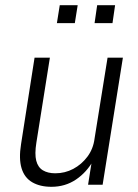

<svg xmlns="http://www.w3.org/2000/svg" viewBox="-20 -711 530 739"><path d="M178 8Q134 8 104 -9.5Q74 -27 63 -63.5Q52 -100 61 -156L113 -489H172L120 -162Q113 -118 119.5 -92.5Q126 -67 145 -55.5Q164 -44 193 -44Q230 -44 262 -61Q294 -78 316.5 -108Q339 -138 344 -178L394 -489H453L375 0H319L334 -95H340Q314 -48 272.5 -20Q231 8 178 8ZM344 -622 354 -691H423L413 -622ZM199 -622 210 -691H279L268 -622Z"/></svg>

Font: Nunito Sans 10pt Condensed Light
Style: Italic
Weight: 300
Width: 3
Italic angle: -9°
Designer: Vernon Adams
Foundry: Vernon Adams
Version: Version 3.101;gftools[0.9.27]